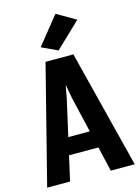

<svg xmlns="http://www.w3.org/2000/svg" viewBox="-156 -1042 809 1119"><g transform="rotate(-15 249.0 -483.0)"><path d="M-15.1 0H123L229 -469.2Q233.4 -489.7 237.1 -512.2Q240.7 -534.7 243.7 -547.9H245.1Q248 -534.7 251.5 -512.2Q254.9 -489.7 259.3 -469.7L368.7 0H513.2L333.5 -710.9H165.5ZM93.3 -149.4H402.3L381.8 -252.9H112.8ZM160.2 -800.3 256.3 -755.4 408.2 -900.4 293.5 -966.3Z"/></g></svg>

Font: Roboto Flex Super Cond Bold
Style: Regular
Weight: 700
Width: 3
Designer: Berlow after Robertson
Foundry: Google
Version: Version 3.000